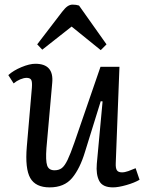

<svg xmlns="http://www.w3.org/2000/svg" viewBox="-20 -797 633 831"><path d="M16 -472Q38 -492 73 -506.5Q108 -521 133 -521Q214 -521 206 -438L181 -156Q177 -102 184 -81Q191 -60 216 -60Q235 -60 247.5 -69.5Q260 -79 272.5 -105Q285 -131 302 -180L415 -508H497L481 -91Q480 -69 486 -60Q492 -51 508 -51Q520 -51 535.5 -56.5Q551 -62 567 -69L584 -19Q562 -6 527 4Q492 14 469 14Q424 14 409.5 -14Q395 -42 399 -88L424 -358L416 -359L348 -140Q326 -67 292 -26.5Q258 14 195 14Q134 14 111 -26.5Q88 -67 96 -162L118 -417Q120 -443 115 -451.5Q110 -460 95 -460Q83 -460 67.5 -453.5Q52 -447 39 -436ZM441 -605 416 -580 290 -682 163 -582 141 -605 249 -746Q262 -763 272.5 -770Q283 -777 294 -777Q310 -777 322 -773Z"/></svg>

Font: Literata 12pt
Style: Italic
Weight: 400
Italic angle: -2°
Designer: Latin by Veronika Burian and Jose Scaglione. Greek by Irene Vlachou. Cyrillic by Vera Evstafieva
Foundry: TypeTogether
Version: Version 3.002